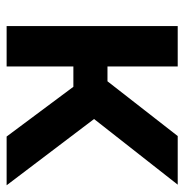

<svg xmlns="http://www.w3.org/2000/svg" viewBox="-8 -562 569 594"><g transform="rotate(90 277.0 -264.5)"><path d="M60.1 0V-529.3H185.1V-312H231L400.4 -529.3H550.8L347.7 -270.5L552.7 0H401.9L248 -206.5H185.1V0Z"/></g></svg>

Font: Inter 24pt SemiBold
Style: Regular
Weight: 600
Designer: Rasmus Andersson
Foundry: rsms
Version: Version 4.001;git-66647c0bb